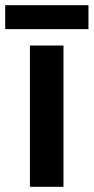

<svg xmlns="http://www.w3.org/2000/svg" viewBox="-35 -718 360 738"><path d="M209 0H80V-543H209ZM305 -698V-606H-15V-698Z"/></svg>

Font: Noto Sans Lisu SemiBold
Style: Regular
Weight: 600
Designer: Monotype Design Team. David Williams.
Foundry: Monotype Imaging Inc.
Version: Version 2.102; ttfautohint (v1.8.4.7-5d5b)